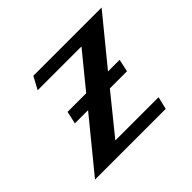

<svg xmlns="http://www.w3.org/2000/svg" viewBox="-110 -581 722 722"><g transform="rotate(-45 250.5 -220.0)"><path d="M344 -390 232 -253H133L122 -203H192L26 0H402L414 -50H184L308 -203H399L410 -253H348L501 -440H138L111 -390Z"/></g></svg>

Font: Pfennig
Style: BoldItalic
Weight: 700
Italic angle: -13°
Version: Version 20100423